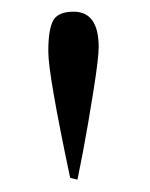

<svg xmlns="http://www.w3.org/2000/svg" viewBox="-20 -752 252 322"><path d="M97.7 -453.6Q61 -627 61 -665.5Q61 -703.1 69.3 -717.8Q77.6 -732.4 103.5 -732.4Q145.5 -732.4 145.5 -672.9Q145.5 -654.8 136.7 -599.4Q127.9 -543.9 119.1 -497.1L109.9 -450.7Z"/></svg>

Font: Coda
Style: Regular
Weight: 400
Designer: vernon adams
Foundry: vernon adams
Version: Version 2.001; ttfautohint (v0.8) -r 50 -G 200 -x